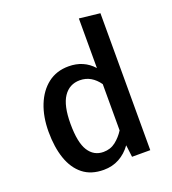

<svg xmlns="http://www.w3.org/2000/svg" viewBox="-142 -879 898 1000"><g transform="rotate(-20 307.5 -379.0)"><path d="M409.2 -771.8 524.1 -759V0H423.1L414.9 -66.7Q387.2 -28.2 348.7 -7.2Q310.3 13.8 262.6 13.8Q192.8 13.8 147.9 -21.8Q103.1 -57.4 81 -121.5Q59 -185.6 59 -270.8Q59 -353.3 84.6 -417.7Q110.3 -482.1 157.9 -519Q205.6 -555.9 272.8 -555.9Q356.4 -555.9 409.2 -496.9ZM303.1 -467.7Q245.1 -467.7 212.8 -419.7Q180.5 -371.8 180.5 -270.8Q180.5 -167.2 210 -120.8Q239.5 -74.4 292.8 -74.4Q331.8 -74.4 360.5 -96.9Q389.2 -119.5 409.2 -151.3V-407.7Q389.2 -436.4 362.6 -452.1Q335.9 -467.7 303.1 -467.7Z"/></g></svg>

Font: Fira Code Medium
Style: Regular
Weight: 500
Designer: Carrois Corporate, Edenspiekermann AG, Nikita Prokopov
Foundry: Carrois Corporate, Edenspiekermann AG, Nikita Prokopov
Version: Version 6.002